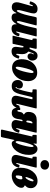

<svg xmlns="http://www.w3.org/2000/svg" viewBox="1507 -2333 1076 4130"><g transform="rotate(90 2045.0 -268.0)"><path d="M14.5 -400.5Q34.5 -465.5 74.2 -501.5Q114 -537.5 168 -537.5Q221.5 -537.5 245.2 -515.2Q269 -493 269 -454.5Q269 -431 262.5 -404L210.5 -204.5Q196.5 -152.5 196.8 -122Q197 -91.5 212 -91.5Q222.5 -91.5 236.2 -114.8Q250 -138 264.8 -177Q279.5 -216 293 -263.2Q306.5 -310.5 317 -358.5L346.5 -492Q349.5 -505.5 354 -512.8Q358.5 -520 375 -520H496.5Q517.5 -520 522.8 -517Q528 -514 524 -497L438.5 -164.5Q431.5 -131 434 -111.2Q436.5 -91.5 449 -91.5Q459 -91.5 472.5 -114.2Q486 -137 500.8 -175.2Q515.5 -213.5 529 -261Q542.5 -308.5 553.5 -358.5L584 -494.5Q586.5 -506 590.2 -513Q594 -520 608 -520H737.5Q755.5 -520 760.2 -517.5Q765 -515 761.5 -501L664.5 -118Q661 -105 658.8 -91.2Q656.5 -77.5 664 -77.5Q673 -77.5 680 -91.5Q687 -105.5 698.5 -134.5Q702 -144 705 -147.8Q708 -151.5 721.5 -148.5L746 -144Q757 -142 758.5 -136Q760 -130 756.5 -117Q736.5 -51 697 -15Q657.5 21 596 21Q540 21 519.5 -4.5Q499 -30 502 -61L504 -77.5Q505 -85 500.8 -85.2Q496.5 -85.5 492 -77Q469.5 -36.5 437.2 -8Q405 20.5 356.5 20.5Q320 20.5 299.8 7.2Q279.5 -6 272.2 -26.8Q265 -47.5 267 -69Q267.5 -78 263.8 -83Q260 -88 253.5 -74.5Q234.5 -31.5 206.5 -7.5Q178.5 16.5 129.5 16.5Q107 16.5 84.5 8Q62 -0.5 46.5 -22Q31 -43.5 28.8 -81.5Q26.5 -119.5 45 -179L106.5 -399Q108 -405.5 110.2 -414.5Q112.5 -423.5 112.5 -429.5Q112.5 -439 106.5 -439Q99 -439 91 -425Q83 -411 71.5 -378.5Q68.5 -370.5 65.8 -367.2Q63 -364 50 -367L22 -373Q12 -375.5 11.2 -381.5Q10.5 -387.5 14.5 -400.5Z M1236.5 -114Q1210.5 -35 1173.8 -7Q1137 21 1083.5 21Q975.5 21 989 -93L996.5 -154.5Q998 -174.5 1000 -190.5Q1002 -206.5 999.5 -221Q998 -235 994 -234.5Q992 -234.5 990.5 -234Q989 -233.5 986.5 -233.5Q983 -233.5 978 -234.5Q972.5 -235.5 971 -228.5L927 -22Q924 -8 921.5 -4Q919 0 903 0H770.5Q748.5 0 748.2 -5Q748 -10 752 -27L840 -404Q843 -419.5 842.2 -424Q841.5 -428.5 831 -428.5H826Q815 -428.5 812.2 -432.5Q809.5 -436.5 809.5 -450V-493.5Q809.5 -511.5 814 -515.8Q818.5 -520 836 -520H1003.5Q1022.5 -520 1027.8 -514Q1033 -508 1028.5 -487.5L1005 -384Q1003 -374 1002 -369.8Q1001 -365.5 1005.5 -366.5Q1012.5 -368 1016 -368Q1019 -368 1021.8 -367.5Q1024.5 -367 1026 -366.5Q1029 -366 1031.2 -367.2Q1033.5 -368.5 1037 -376Q1039.5 -380.5 1041 -385.2Q1042.5 -390 1044.5 -395.5Q1061.5 -439 1078 -470.8Q1094.5 -502.5 1118 -520Q1141.5 -537.5 1178.5 -537.5Q1231 -537.5 1257 -504Q1283 -470.5 1283 -423.5Q1283 -381.5 1256.2 -352Q1229.5 -322.5 1193.5 -322.5Q1161.5 -322.5 1144.2 -342Q1127 -361.5 1127.5 -391.5Q1127.5 -415.5 1137.5 -427.2Q1147.5 -439 1148 -448.5Q1148 -457 1142 -457Q1135 -457 1124.8 -438.2Q1114.5 -419.5 1100 -373.5Q1098.5 -368.5 1096.2 -363.8Q1094 -359 1091.5 -354.5Q1088 -347.5 1089.5 -342.2Q1091 -337 1099 -329.5Q1130 -301 1139.5 -258.5Q1149 -216 1142.5 -161L1137.5 -102.5Q1134.5 -78.5 1147.5 -78.5Q1155.5 -78.5 1163 -94Q1170.5 -109.5 1179 -135.5Q1182.5 -146 1188.5 -145.8Q1194.5 -145.5 1204 -144L1229.5 -139.5Q1244 -137 1236.5 -114Z M1253.5 -191Q1253.5 -287 1289.2 -363.8Q1325 -440.5 1390.8 -485.2Q1456.5 -530 1546 -530Q1632.5 -530 1679 -475.8Q1725.5 -421.5 1725.5 -336.5Q1725.5 -264.5 1703 -201.5Q1680.5 -138.5 1640.8 -91Q1601 -43.5 1548.2 -16.8Q1495.5 10 1435.5 10Q1375.5 10 1335 -17Q1294.5 -44 1274 -89.8Q1253.5 -135.5 1253.5 -191ZM1414.5 -106.5Q1414.5 -90.5 1418.8 -79.2Q1423 -68 1435.5 -68Q1448.5 -68 1462.2 -89.5Q1476 -111 1489 -145.8Q1502 -180.5 1513 -221.2Q1524 -262 1532.5 -301Q1541 -340 1546 -370.2Q1551 -400.5 1551 -413.5Q1551 -429 1546.2 -440.5Q1541.5 -452 1528.5 -452Q1515.5 -452 1502 -430.2Q1488.5 -408.5 1475.8 -373.5Q1463 -338.5 1452 -297.5Q1441 -256.5 1432.5 -217.2Q1424 -178 1419.2 -148.2Q1414.5 -118.5 1414.5 -106.5Z M1701 -112.5Q1701 -161.5 1731.5 -192.2Q1762 -223 1801 -223Q1838.5 -223 1861.2 -203.2Q1884 -183.5 1884 -148Q1884 -121 1875.8 -107Q1867.5 -93 1859.2 -86.2Q1851 -79.5 1851 -73.5Q1851 -65.5 1859 -65.5Q1870 -65.5 1882.2 -88.8Q1894.5 -112 1907 -150Q1919.5 -188 1931 -232.8Q1942.5 -277.5 1952 -321.2Q1961.5 -365 1967.5 -399.5Q1971 -419 1963.8 -423.8Q1956.5 -428.5 1937.5 -428.5H1928.5Q1912.5 -428.5 1907 -432Q1901.5 -435.5 1901.5 -452.5V-493.5Q1901.5 -511 1905.5 -515.5Q1909.5 -520 1926.5 -520H2285Q2308 -520 2311.2 -515.5Q2314.5 -511 2309.5 -491.5L2218.5 -118Q2217 -113 2215 -101.8Q2213 -90.5 2213 -87Q2213 -77.5 2217.5 -77.5Q2225.5 -77.5 2232.8 -91.8Q2240 -106 2250 -133Q2254.5 -145.5 2258 -148.5Q2261.5 -151.5 2270.5 -149.5L2301 -143Q2311.5 -141 2310.8 -131.5Q2310 -122 2305.5 -108.5Q2280.5 -38.5 2241 -8.8Q2201.5 21 2144 21Q2092.5 21 2066 -3.2Q2039.5 -27.5 2039.5 -69.5Q2039.5 -82 2042.8 -99Q2046 -116 2048.5 -127L2112.5 -402.5Q2116.5 -419 2115 -423.8Q2113.5 -428.5 2102 -428.5H2084Q2070 -428.5 2069 -422.8Q2068 -417 2064 -403.5Q2039 -310 2022.5 -232.8Q2006 -155.5 1985.8 -99.5Q1965.5 -43.5 1929.8 -13Q1894 17.5 1830.5 17.5Q1769.5 17.5 1735.2 -18.2Q1701 -54 1701 -112.5Z M2290.5 -133.5Q2290.5 -140 2291 -151.8Q2291.5 -163.5 2302 -164L2325 -165Q2334 -165 2340 -164.5Q2346 -164 2346.5 -157Q2345 -136 2347 -120Q2349 -104 2359 -104Q2375 -104 2379.5 -118.2Q2384 -132.5 2386.5 -153.8Q2389 -175 2398.2 -196.8Q2407.5 -218.5 2433 -233Q2444 -239.5 2444 -243.2Q2444 -247 2429.5 -256Q2408.5 -268 2398 -288Q2387.5 -308 2387.5 -347.5Q2387.5 -395.5 2405.8 -434.8Q2424 -474 2463.2 -497Q2502.5 -520 2566 -520L2819 -519.5Q2832 -519.5 2833.8 -514Q2835.5 -508.5 2831.5 -493.5L2741 -118Q2740 -113 2737.8 -101.8Q2735.5 -90.5 2735.5 -87Q2735.5 -77.5 2740.5 -77.5Q2748 -77.5 2755.2 -91.8Q2762.5 -106 2772.5 -133Q2777 -145.5 2780.5 -148.5Q2784 -151.5 2793.5 -149.5L2823.5 -143Q2834.5 -141 2833.8 -131.5Q2833 -122 2828.5 -108.5Q2803.5 -38.5 2763.8 -8.8Q2724 21 2666.5 21Q2615 21 2588.5 -3.2Q2562 -27.5 2562 -69.5Q2562 -82 2565.2 -99Q2568.5 -116 2571 -127L2587.5 -201Q2591 -215.5 2577 -215.5H2575.5Q2561.5 -215.5 2555.5 -198.8Q2549.5 -182 2546.2 -155.5Q2543 -129 2537.2 -99.2Q2531.5 -69.5 2517.8 -43Q2504 -16.5 2477.8 0.5Q2451.5 17.5 2406.5 17.5Q2362.5 17.5 2338 -3Q2313.5 -23.5 2303 -57.8Q2292.5 -92 2290.5 -133.5ZM2632.5 -409Q2635.5 -421.5 2632.8 -425Q2630 -428.5 2624 -428.5H2621.5Q2606.5 -428.5 2595.8 -411.5Q2585 -394.5 2579.2 -370.2Q2573.5 -346 2573.5 -325Q2573.5 -307.5 2579.5 -301.8Q2585.5 -296 2593 -296H2595.5Q2602.5 -296 2605.8 -300.2Q2609 -304.5 2612 -317.5Z M2904 -519.5H3056Q3068.5 -519.5 3071.5 -517Q3074.5 -514.5 3072.5 -502L3067.5 -471Q3064.5 -454 3067.5 -450.5Q3070.5 -447 3081.5 -465Q3101 -497.5 3124.5 -517Q3148 -536.5 3182.5 -536.5Q3235.5 -536.5 3273.5 -490.2Q3311.5 -444 3311.5 -352.5Q3311.5 -272.5 3289.8 -205Q3268 -137.5 3232 -87.8Q3196 -38 3152.8 -10.2Q3109.5 17.5 3066.5 17.5Q3037.5 17.5 3024.2 2.5Q3011 -12.5 3004 -28.5Q2999 -40.5 2995 -40Q2991 -39.5 2987 -21.5L2933 225Q2929.5 240.5 2924.8 245.5Q2920 250.5 2903.5 250.5H2796Q2772 250.5 2769.2 243.2Q2766.5 236 2770 218.5L2912.5 -405Q2915.5 -418.5 2914.5 -423.2Q2913.5 -428 2901 -428H2897Q2886 -428 2883.5 -432.8Q2881 -437.5 2881 -452.5V-499Q2881 -513.5 2885.8 -516.5Q2890.5 -519.5 2904 -519.5ZM3015 -108.5Q3015 -93 3019.2 -79.5Q3023.5 -66 3035.5 -66Q3046.5 -66 3058.5 -87.2Q3070.5 -108.5 3082.5 -142.5Q3094.5 -176.5 3105 -216.8Q3115.5 -257 3124 -295.8Q3132.5 -334.5 3137.2 -365Q3142 -395.5 3142 -409.5Q3142.5 -451.5 3126 -451.5Q3115 -451.5 3102.5 -430Q3090 -408.5 3077.5 -373.8Q3065 -339 3053.8 -298.5Q3042.5 -258 3034 -219.2Q3025.5 -180.5 3020.2 -150.8Q3015 -121 3015 -108.5Z M3424 -692.5Q3424 -736.5 3454 -761Q3484 -785.5 3526.5 -785.5Q3568.5 -785.5 3599 -761Q3629.5 -736.5 3629 -692.5Q3627.5 -648.5 3598 -624Q3568.5 -599.5 3526.5 -599.5Q3484 -599.5 3454 -624Q3424 -648.5 3424 -692.5ZM3582.5 -491.5 3491.5 -118Q3490.5 -113 3488.2 -101.8Q3486 -90.5 3486 -87Q3486 -77.5 3491 -77.5Q3498.5 -77.5 3505.8 -91.8Q3513 -106 3523 -133Q3527.5 -145.5 3531 -148.5Q3534.5 -151.5 3544 -149.5L3574 -143Q3585 -141 3584.2 -131.5Q3583.5 -122 3579 -108.5Q3554 -38.5 3514.2 -8.8Q3474.5 21 3417 21Q3365.5 21 3339 -3.2Q3312.5 -27.5 3312.5 -69.5Q3312.5 -82 3315.8 -99Q3319 -116 3322 -127L3386 -402.5Q3389.5 -419 3388.2 -423.8Q3387 -428.5 3375.5 -428.5H3373Q3358 -428.5 3354.2 -432.5Q3350.5 -436.5 3350.5 -452V-500.5Q3350.5 -514 3355 -517Q3359.5 -520 3372.5 -520H3558Q3581 -520 3584.2 -515.5Q3587.5 -511 3582.5 -491.5Z M3588 -171.5Q3588 -249.5 3609 -316Q3630 -382.5 3668.5 -432.2Q3707 -482 3759.8 -509.8Q3812.5 -537.5 3876 -537.5Q3922 -537.5 3956 -518.5Q3990 -499.5 4008.8 -467.5Q4027.5 -435.5 4027.5 -396.5Q4027.5 -349.5 4013 -322.5Q3998.5 -295.5 3975.5 -275.5Q3964.5 -266.5 3965.8 -264.8Q3967 -263 3984.5 -253.5Q4003.5 -243 4011.8 -227.8Q4020 -212.5 4020 -185.5Q4020 -153 3999.5 -117.5Q3979 -82 3943.2 -51.5Q3907.5 -21 3860.2 -1.8Q3813 17.5 3759 17.5Q3682 17.5 3635 -29Q3588 -75.5 3588 -171.5ZM3802 -281Q3814.5 -286 3828.2 -303.2Q3842 -320.5 3854 -343.5Q3866 -366.5 3873.5 -390Q3881 -413.5 3881 -431Q3881 -451.5 3868.5 -451.5Q3849.5 -451.5 3832 -416Q3814.5 -380.5 3791.5 -310Q3778.5 -270 3802 -281ZM3807.5 -210.5Q3800 -208.5 3793 -207.2Q3786 -206 3779 -204.5Q3770 -202.5 3768 -197Q3766 -191.5 3763 -178.5Q3758 -157.5 3754.5 -131.8Q3751 -106 3753.8 -87.2Q3756.5 -68.5 3770.5 -68.5Q3791.5 -68.5 3806.8 -87Q3822 -105.5 3830 -131.5Q3838 -157.5 3838 -180Q3838 -202 3830 -207.5Q3819 -214.5 3807.5 -210.5Z"/></g></svg>

Font: Besley* Condensed Heavy
Style: Italic
Weight: 800
Width: 3
Italic angle: -13°
Designer: Owen Earl
Foundry: indestructible type*
Version: Version 3.000; ttfautohint (v1.8.3)